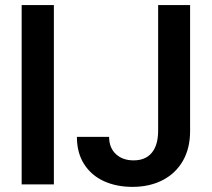

<svg xmlns="http://www.w3.org/2000/svg" viewBox="-20 -727 835 757"><path d="M192.4 0H65.4V-707H192.4ZM729.5 -707V-210Q729.5 -142.6 701.2 -93Q672.9 -43.5 621.3 -16.8Q569.8 9.8 502 9.8Q439 9.8 389.4 -12.9Q339.8 -35.6 311.5 -80.1Q283.2 -124.5 283.2 -187.5H410.2Q410.2 -144.5 436.8 -119.6Q463.4 -94.7 506.8 -94.7Q553.2 -94.7 578.1 -124.3Q603 -153.8 603.5 -210V-707Z"/></svg>

Font: Pretendard JP SemiBold
Style: Regular
Weight: 600
Designer: Base glyphs from Inter by Rasmus Andersson; Hangeul glyphs from Noto Sans CJK(Source Han Sans) by Jang Soo-young and Kan
Foundry: Kil Hyung-jin
Version: Version 1.309